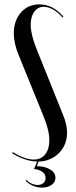

<svg xmlns="http://www.w3.org/2000/svg" viewBox="-20 -728 346 876"><path d="M205 -89Q205 -135 176 -204L65 -477Q43 -530 43 -576Q43 -634 75.5 -671Q108 -708 159 -708Q222 -708 269 -652L265 -648Q246 -671 223 -684Q200 -697 180 -697Q153 -697 136.5 -674.5Q120 -652 120 -614Q120 -572 147 -504L268 -203Q286 -160 286 -122Q286 -94 276 -70Q266 -46 248 -28.5Q230 -11 206 -1Q182 9 153 9Q124 9 94 -1Q64 -11 35 -29L38 -34Q94 0 134 0Q167 0 186 -23.5Q205 -47 205 -89ZM101 93Q111 104 125 110Q139 116 152 116Q168 116 178 107Q188 98 188 84Q188 67 174 56.5Q160 46 135 43L153 2H159L148 30Q186 31 209.5 45.5Q233 60 233 83Q233 103 215.5 115.5Q198 128 171 128Q150 128 130.5 119.5Q111 111 97 97Z"/></svg>

Font: Moniqa SemBd Narrow Display
Style: Regular
Weight: 600
Width: 4
Designer: Rajesh Rajput
Foundry: Rajesh Rajput
Version: Version 1.000